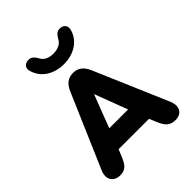

<svg xmlns="http://www.w3.org/2000/svg" viewBox="-258 -1091 1247 1247"><g transform="rotate(-45 365.0 -467.5)"><path d="M114 9C163 9 183 -18 205 -71L225 -119H504L524 -71C545 -19 569 9 620 9C680 9 707 -37 680 -100L463 -606C442 -656 409 -679 366 -679C321 -679 289 -656 268 -606L50 -100C23 -39 52 9 114 9ZM365 -485 451 -258H278ZM365 -760C458 -760 530 -808 552 -882C563 -917 545 -940 517 -943C479 -948 467 -922 455 -905C439 -871 405 -857 365 -857C325 -857 290 -871 275 -905C263 -922 251 -948 213 -943C185 -940 165 -917 178 -882C200 -808 272 -760 365 -760Z"/></g></svg>

Font: SN Pro Heavy
Style: Regular
Weight: 800
Designer: Tobias Whetton
Foundry: Supernotes
Version: Version 1.001;Glyphs 3.2 (3249)